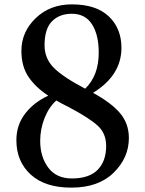

<svg xmlns="http://www.w3.org/2000/svg" viewBox="-20 -839 665 879"><path d="M55 -197Q55 -266 94.5 -318Q134 -370 201 -401Q143 -439 110.5 -487Q78 -535 78 -606Q78 -693 143.5 -756Q209 -819 309 -819Q420 -819 478 -764Q536 -709 536 -620Q536 -494 406 -414Q490 -368 530 -320.5Q570 -273 570 -207Q570 -117 500.5 -48.5Q431 20 306 20Q186 20 120.5 -40Q55 -100 55 -197ZM294 -349Q263 -364 238 -379Q204 -349 184 -298.5Q164 -248 164 -194Q164 -121 201 -71.5Q238 -22 309 -22Q388 -22 427 -61.5Q466 -101 466 -171Q466 -228 427.5 -263.5Q389 -299 294 -349ZM184 -632Q184 -571 226.5 -528.5Q269 -486 370 -433Q432 -493 432 -598Q432 -680 401 -728Q370 -776 309 -776Q252 -776 218 -741.5Q184 -707 184 -632Z"/></svg>

Font: Adamina
Style: Regular
Weight: 400
Designer: Cyreal (www.cyreal.org)
Foundry: Alexei Vanyashin
Version: Version 1.013